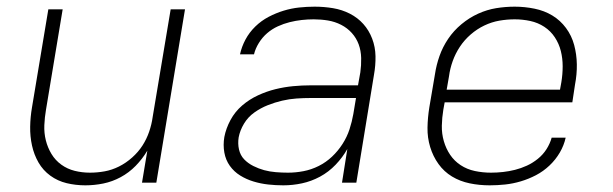

<svg xmlns="http://www.w3.org/2000/svg" viewBox="-20 -548 1840 576"><path d="M236 8Q207 8 180 1.5Q153 -5 131 -21Q109 -37 95.5 -60.5Q82 -84 76 -111.5Q70 -139 70.5 -168Q71 -197 76 -226L125 -520H168L118 -219Q114 -196 113 -172.5Q112 -149 117.5 -127Q123 -105 134.5 -86Q146 -67 164 -54Q182 -41 204 -35.5Q226 -30 250 -30Q272 -30 294 -34Q316 -38 337 -48.5Q358 -59 376.5 -75.5Q395 -92 407.5 -111.5Q420 -131 427.5 -153Q435 -175 438 -197L492 -520H535L449 0H406L422 -96Q407 -71 387 -50.5Q367 -30 342 -16.5Q317 -3 290 2.5Q263 8 236 8Z M830 8Q807 8 784.5 5.5Q762 3 740.5 -3.5Q719 -10 700.5 -21.5Q682 -33 669.5 -50.5Q657 -68 653 -90.5Q649 -113 653 -137Q658 -163 671.5 -188Q685 -213 706.5 -231.5Q728 -250 754 -262Q780 -274 806.5 -280.5Q833 -287 859.5 -289.5Q886 -292 912 -292H1054L1061 -331Q1064 -352 1063.5 -374Q1063 -396 1056 -415Q1049 -434 1035.5 -449Q1022 -464 1003.5 -473.5Q985 -483 964 -486.5Q943 -490 921 -490Q903 -490 885 -488Q867 -486 849 -481.5Q831 -477 813.5 -469Q796 -461 781.5 -448.5Q767 -436 756.5 -419Q746 -402 742 -385H700Q705 -408 716.5 -429.5Q728 -451 746 -468.5Q764 -486 786 -497.5Q808 -509 831 -516Q854 -523 877.5 -525.5Q901 -528 924 -528Q952 -528 979 -523.5Q1006 -519 1029.5 -507Q1053 -495 1070 -476Q1087 -457 1096.5 -432Q1106 -407 1106.5 -379.5Q1107 -352 1102 -324L1049 0H1006L1022 -101Q1008 -76 987 -54Q966 -32 940 -18Q914 -4 886 2Q858 8 830 8ZM844 -30Q867 -30 890.5 -34.5Q914 -39 936 -50Q958 -61 976 -78Q994 -95 1007.5 -116Q1021 -137 1028.5 -160Q1036 -183 1040 -206L1048 -254H913Q891 -254 869.5 -252.5Q848 -251 826.5 -246Q805 -241 783.5 -232.5Q762 -224 743 -210.5Q724 -197 712 -177Q700 -157 696 -136Q693 -117 697 -99.5Q701 -82 712.5 -70Q724 -58 740 -50Q756 -42 772.5 -37.5Q789 -33 807.5 -31.5Q826 -30 844 -30Z M1449 8Q1418 8 1389 2Q1360 -4 1336 -18.5Q1312 -33 1295.5 -56Q1279 -79 1270.5 -107Q1262 -135 1262.5 -165Q1263 -195 1268 -226L1285 -326Q1289 -353 1298.5 -380Q1308 -407 1324.5 -431.5Q1341 -456 1364.5 -475.5Q1388 -495 1414.5 -507Q1441 -519 1468.5 -523.5Q1496 -528 1524 -528Q1554 -528 1583.5 -522Q1613 -516 1637 -501.5Q1661 -487 1678 -464Q1695 -441 1702.5 -413Q1710 -385 1710.5 -355Q1711 -325 1705 -294L1697 -241H1314L1310 -219Q1306 -195 1305.5 -171Q1305 -147 1311.5 -124.5Q1318 -102 1330.5 -83.5Q1343 -65 1362 -52.5Q1381 -40 1404.5 -35Q1428 -30 1453 -30Q1471 -30 1489 -32Q1507 -34 1525 -38.5Q1543 -43 1560.5 -51Q1578 -59 1593.5 -71.5Q1609 -84 1619.5 -100.5Q1630 -117 1635 -135H1677Q1672 -112 1659.5 -90.5Q1647 -69 1628.5 -51.5Q1610 -34 1588 -22.5Q1566 -11 1542.5 -4Q1519 3 1495.5 5.5Q1472 8 1449 8ZM1320 -279H1660L1664 -301Q1668 -325 1668 -349Q1668 -373 1662.5 -395Q1657 -417 1644.5 -436Q1632 -455 1613 -467.5Q1594 -480 1571 -485Q1548 -490 1524 -490Q1501 -490 1478 -486Q1455 -482 1433 -471.5Q1411 -461 1392 -444.5Q1373 -428 1359.5 -407.5Q1346 -387 1338 -364.5Q1330 -342 1327 -319Z"/></svg>

Font: Iosevka XLt Ex Obl
Style: Regular
Weight: 200
Width: 7
Italic angle: -9°
Monospace: yes
Designer: Belleve Invis
Foundry: Belleve Invis
Version: Version 32.5.0; ttfautohint (v1.8.4)